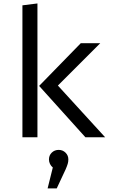

<svg xmlns="http://www.w3.org/2000/svg" viewBox="-20 -788 655 1102"><path d="M108.7 -757.4 194.9 -768.2V0H108.7ZM443.6 -540H555.4L312.3 -296.9L583.6 0H470.3L204.6 -294.9ZM372.3 127.2Q372.3 140 368.7 152.3Q365.1 164.6 356.9 183.6L305.6 293.3H253.3L283.1 173.3Q272.8 165.1 266.9 152.8Q261 140.5 261 127.2Q261 103.6 277.2 87.9Q293.3 72.3 316.9 72.3Q340 72.3 356.2 88.2Q372.3 104.1 372.3 127.2Z"/></svg>

Font: Fira Code
Style: Regular
Weight: 400
Designer: Carrois Corporate, Edenspiekermann AG, Nikita Prokopov
Foundry: Carrois Corporate, Edenspiekermann AG, Nikita Prokopov
Version: Version 5.002